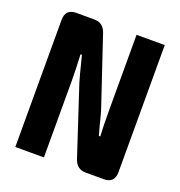

<svg xmlns="http://www.w3.org/2000/svg" viewBox="-126 -796 845 902"><g transform="rotate(20 296.5 -345.0)"><path d="M545 -690V-55Q545 0 492 0H401Q356 0 341 -45L229 -385Q222 -406 195 -514H188Q192 -428 192 -384V0H49V-635Q49 -690 102 -690H193Q238 -690 253 -645L364 -314Q370 -297 375.5 -275.5Q381 -254 388 -227Q395 -200 400 -183H407Q404 -231 404 -319V-690Z"/></g></svg>

Font: exo2condensed_b
Style: Bold
Weight: 700
Width: 3
Designer: Natanael Gama
Version: Version 1.001;PS 001.001;hotconv 1.0.70;makeotf.lib2.5.58329